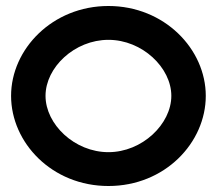

<svg xmlns="http://www.w3.org/2000/svg" viewBox="-20 -610 726 641"><path d="M342 11C531 11 667 -134 667 -290C667 -446 529 -590 342 -590C155 -590 17 -446 17 -290C17 -134 153 11 342 11ZM342 -477C455 -477 552 -384 552 -290C552 -196 455 -102 342 -102C229 -102 132 -195 132 -290C132 -385 229 -477 342 -477Z"/></svg>

Font: Charger Pro
Style: BlkExt
Weight: 900
Designer: Jasper
Foundry: Cannot Into Space Fonts
Version: Version 1.09